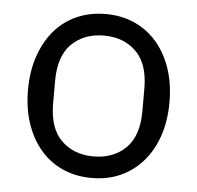

<svg xmlns="http://www.w3.org/2000/svg" viewBox="-44 -573 648 630"><g transform="rotate(5 280.0 -258.0)"><path d="M280 12Q228 12 185 -7Q142 -26 111.5 -61.5Q81 -97 64 -146.5Q47 -196 47 -258Q47 -319 64 -369Q81 -419 111.5 -454.5Q142 -490 185 -509Q228 -528 280 -528Q332 -528 374.5 -509Q417 -490 448 -454.5Q479 -419 496 -369Q513 -319 513 -258Q513 -196 496 -146.5Q479 -97 448 -61.5Q417 -26 374.5 -7Q332 12 280 12ZM280 -59Q345 -59 386 -99Q427 -139 427 -221V-295Q427 -377 386 -417Q345 -457 280 -457Q215 -457 174 -417Q133 -377 133 -295V-221Q133 -139 174 -99Q215 -59 280 -59Z"/></g></svg>

Font: IBM Plex Sans Hebrew
Style: Regular
Weight: 400
Designer: Mike Abbink, Paul van der Laan, Pieter van Rosmalen, Yanek Iontef
Foundry: Bold Monday
Version: Version 1.2